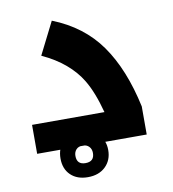

<svg xmlns="http://www.w3.org/2000/svg" viewBox="-82 -658 788 875"><g transform="rotate(-10 312.0 -220.5)"><path d="M45 -134H380Q367 -183 352 -221Q337 -259 320 -287Q293 -332 248.5 -370Q204 -408 141 -437L216 -586Q356 -531 435 -419Q514 -307 552 -130V0H45ZM255 145Q205 145 175.5 116.5Q146 88 146 40Q146 -8 175 -36.5Q204 -65 255 -65Q303 -65 335 -36.5Q367 -8 367 39Q367 86 336.5 115.5Q306 145 255 145ZM255 80Q296 80 296 40Q296 22 285 10.5Q274 -1 255 -1Q236 -1 225.5 10.5Q215 22 215 40Q215 80 255 80Z"/></g></svg>

Font: Noto Kufi Arabic ExtraBold
Style: Regular
Weight: 800
Designer: Monotype Design Team, David Williams, Khaled Hosny
Foundry: Google LLC
Version: Version 2.109; ttfautohint (v1.8.4.7-5d5b)